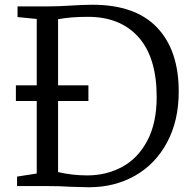

<svg xmlns="http://www.w3.org/2000/svg" viewBox="-20 -785 818 810"><path d="M135 -53V-359H47V-425H135V-705L54 -713V-758H180Q228 -758 288 -762Q301 -763 325.5 -764Q350 -765 370 -765Q551 -765 642.5 -669Q734 -573 734 -399Q734 -276 685 -184.5Q636 -93 550 -44Q464 5 355 5Q333 5 279 3Q234 0 182 0H52V-40ZM348 -45Q429 -45 495.5 -81Q562 -117 601.5 -191.5Q641 -266 641 -376Q641 -542 564.5 -628Q488 -714 351 -714Q278 -714 225 -704V-425H353V-359H225V-59Q286 -45 348 -45Z"/></svg>

Font: Grenzecho Serif
Style: Serif-Regular
Weight: 400
Designer: Dan Reynolds
Foundry: Dan Reynolds
Version: Version 1.001; ttfautohint (v1.1) -l 5 -r 5 -G 72 -x 0 -D la